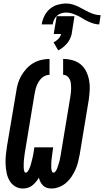

<svg xmlns="http://www.w3.org/2000/svg" viewBox="-20 -1073 597 1101"><path d="M275 8Q261 8 248.5 4Q236 0 227 -9Q218 -18 212 -29.5Q206 -41 203 -54Q195 -41 185.5 -29.5Q176 -18 164.5 -9Q153 0 139 4Q125 8 111 8Q86 8 65.5 -5Q45 -18 33.5 -39Q22 -60 17.5 -84Q13 -108 12 -133Q11 -158 13.5 -183Q16 -208 20 -234L73 -548Q76 -571 83 -594.5Q90 -618 102.5 -639.5Q115 -661 132.5 -680Q150 -699 171.5 -711.5Q193 -724 217 -729.5Q241 -735 264 -735V-644Q252 -644 240 -639Q228 -634 218.5 -625Q209 -616 202 -604.5Q195 -593 190.5 -581.5Q186 -570 183 -557.5Q180 -545 178 -533L126 -219Q125 -213 124 -207Q123 -201 122 -195Q121 -189 120.5 -183Q120 -177 119 -171Q118 -165 117.5 -159Q117 -153 116.5 -147Q116 -141 116 -135Q116 -129 116 -123.5Q116 -118 116 -112Q116 -106 117 -100Q118 -94 120 -88.5Q122 -83 128 -83Q134 -83 138.5 -89Q143 -95 145.5 -100.5Q148 -106 150.5 -112Q153 -118 155 -124Q157 -130 158.5 -136Q160 -142 161.5 -148Q163 -154 164.5 -160Q166 -166 167.5 -172Q169 -178 170 -184Q171 -190 172 -196Q173 -202 174 -208Q175 -214 176 -221L177 -228H285L284 -221Q283 -214 282 -208Q281 -202 280.5 -196Q280 -190 279 -184Q278 -178 277.5 -172Q277 -166 276 -160Q275 -154 274.5 -148Q274 -142 274 -136Q274 -130 274 -124Q274 -118 274 -112Q274 -106 275 -100Q276 -94 278.5 -88.5Q281 -83 287 -83Q293 -83 297.5 -89Q302 -95 305 -101Q308 -107 310 -113.5Q312 -120 314 -126Q316 -132 318 -138.5Q320 -145 321.5 -151Q323 -157 324 -163.5Q325 -170 326.5 -176.5Q328 -183 329 -189Q330 -195 331 -202L383 -516Q385 -529 386.5 -542Q388 -555 388 -568Q388 -581 386.5 -594Q385 -607 380 -618Q375 -629 365 -636.5Q355 -644 342 -644V-735Q370 -735 396.5 -727.5Q423 -720 443 -703.5Q463 -687 474.5 -663Q486 -639 491 -612.5Q496 -586 494.5 -557.5Q493 -529 489 -501L437 -187Q433 -165 427.5 -143Q422 -121 412.5 -100Q403 -79 390 -59.5Q377 -40 359 -24.5Q341 -9 319 -0.5Q297 8 275 8ZM219 -933Q223 -958 234.5 -981.5Q246 -1005 266 -1022Q286 -1039 311 -1046Q336 -1053 360 -1053Q378 -1053 395 -1048Q412 -1043 428 -1035.5Q444 -1028 458.5 -1019.5Q473 -1011 489 -1003.5Q505 -996 522 -991Q539 -986 557 -986L549 -933Q531 -933 514.5 -938.5Q498 -944 483 -951Q468 -958 454 -967Q440 -976 425 -983Q410 -990 394 -995.5Q378 -1001 360 -1001Q346 -1001 332 -997Q318 -993 307 -983Q296 -973 290 -960Q284 -947 282 -933ZM314 -784 287 -830Q302 -837 314.5 -850Q327 -863 330 -878H288L305 -980H407L391 -878Q388 -864 381 -849.5Q374 -835 363.5 -823Q353 -811 340.5 -801Q328 -791 314 -784Z"/></svg>

Font: Iosevka SS04 Extrabold Oblique
Style: Regular
Weight: 800
Italic angle: -9°
Monospace: yes
Designer: Belleve Invis
Foundry: Belleve Invis
Version: Version 19.0.0; ttfautohint (v1.8.4)